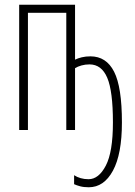

<svg xmlns="http://www.w3.org/2000/svg" viewBox="-20 -549 570 811"><path d="M355 242Q334 242 319 238Q304 234 293 229V191Q305 199 320.5 203.5Q336 208 354 208Q397 208 427 150.5Q457 93 457 -32Q457 -164 433 -220.5Q409 -277 358 -277Q340 -277 324 -272.5Q308 -268 297 -261V0H260V-495H98V0H61V-529H297V-297Q309 -303 325.5 -307Q342 -311 362 -311Q429 -311 462 -246Q495 -181 495 -32Q495 102 457 172Q419 242 355 242Z"/></svg>

Font: Noto Sans Mono Condensed ExtraLight
Style: Regular
Weight: 200
Width: 3
Designer: Monotype Design Team
Foundry: Monotype Imaging Inc.
Version: Version 2.014; ttfautohint (v1.8.4.7-5d5b)